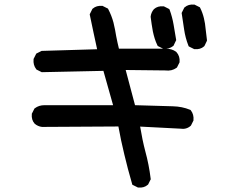

<svg xmlns="http://www.w3.org/2000/svg" viewBox="-20 -798 1040 863"><path d="M598.1 43.9 578.6 34.2 574.7 32.2 573.7 28.3Q554.2 -38.6 538.6 -104.5Q523.4 -167 512.2 -229.5L169.9 -227.5H169.4H168.9Q159.7 -228.5 151.4 -232.2Q143.1 -235.8 136.2 -241.7L135.7 -242.2L135.3 -242.7Q120.6 -259.3 123 -285.2V-287.1L124 -288.6L133.8 -308.1L134.8 -310.1L136.7 -311.5Q154.8 -325.2 179.7 -325.2H488.3L444.8 -479.5L169.9 -473.6H167.5L165.5 -474.6L146 -484.4L144 -485.4L142.6 -487.3Q128.4 -505.9 130.9 -531.2V-533.2L131.8 -534.7L141.6 -554.2L143.1 -557.1L146 -558.6L165.5 -568.4L167.5 -569.3H169.4L416.5 -576.7Q408.2 -616.2 400.4 -651.4Q391.6 -691.4 383.8 -730.5L383.3 -733.9L384.8 -736.8L394.5 -756.3L395.5 -758.3L397 -759.3Q413.6 -773.9 439.5 -771.5H441.4L442.9 -770.5L462.4 -760.7L465.3 -759.3L466.8 -756.3Q474.1 -742.2 480 -727.3Q485.8 -712.4 490 -696.8Q494.1 -681.2 497.1 -664.6Q499.5 -650.4 502.2 -635.7Q504.9 -621.1 508.1 -606.9Q511.2 -592.8 514.6 -579.1H727.5Q739.7 -579.1 750.7 -575.7Q761.7 -572.3 771.5 -565.4L772 -564.9L772.9 -564Q789.6 -545.4 787.1 -519.5V-517.6L786.1 -516.1L776.4 -496.6L775.4 -494.6L773.4 -493.2Q752 -477.5 722.7 -481.4L544.9 -483.4L586.9 -325.2Q717.3 -321.3 756.3 -320.3Q798.8 -319.3 834 -304.7L836.4 -303.7L837.9 -301.8Q852.1 -283.2 849.6 -257.8V-255.9L848.6 -254.4L838.9 -234.9L837.9 -233.4L836.4 -231.9Q817.4 -215.3 790 -219.7L609.9 -229Q619.6 -169.4 633.3 -117.2Q649.4 -58.6 657.2 4.9L657.7 7.8L656.2 10.3L646.5 29.8L645.5 31.7L644 32.7Q627.4 47.4 601.6 44.9H599.6ZM851.1 -578.1 831.5 -587.9 828.1 -589.8 826.7 -593.3Q813 -628.4 807.6 -665.5Q802.7 -701.7 796.9 -736.8L796.4 -739.7L797.9 -742.7L807.6 -762.2L808.6 -764.2L810.1 -765.1Q826.7 -779.8 852.5 -777.3H854.5L856 -776.4L875.5 -766.6L878.4 -765.1L879.9 -762.2Q885.3 -751.5 889.4 -740Q893.6 -728.5 896.5 -716.3Q899.4 -704.1 901.4 -691.9Q906.2 -655.3 910.2 -618.2V-615.2L909.2 -612.8L899.4 -592.3L898.4 -590.8L897 -589.4Q880.4 -574.7 854.5 -577.1H852.5ZM711.4 -580.1 691.9 -589.8 689 -591.3 687.5 -594.2Q680.2 -609.4 675.3 -625Q670.4 -640.6 667 -657.2Q661.1 -689.9 657.2 -721.7V-722.7V-723.6Q658.2 -732.9 661.9 -741.2Q665.5 -749.5 671.4 -756.3L671.9 -756.8L672.4 -757.3Q689 -772 714.8 -769.5H716.8L718.3 -768.6L737.8 -758.8L741.2 -756.8L742.7 -753.4Q754.4 -721.2 760.3 -687Q765.6 -653.8 771.5 -620.6L772 -617.7L770.5 -614.7L760.7 -594.2L759.8 -592.3L757.8 -590.8Q740.2 -576.7 714.8 -579.1H712.9Z"/></svg>

Font: NaikaiFont
Style: Bold
Weight: 700
Version: Version 1.89